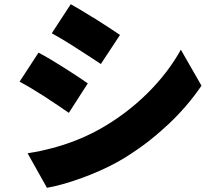

<svg xmlns="http://www.w3.org/2000/svg" viewBox="-20 -828 1040 912"><path d="M550 -662C519 -683 472 -714 424 -744L415 -749C380 -771 345 -792 316 -808L226 -670C257 -653 294 -631 330 -608L339 -602C341 -601 343 -600 344 -599L353 -593C393 -568 430 -543 459 -524L550 -662ZM537 -58C582 -83 625 -112 666 -142L674 -148C708 -174 740 -201 770 -229L778 -236C839 -293 893 -356 937 -421L839 -592C760 -448 621 -307 449 -212C360 -163 271 -133 181 -113L172 -111C152 -107 131 -103 111 -100L203 64C289 50 435 -1 537 -58ZM397 -432C341 -471 235 -540 163 -578L73 -440C109 -421 152 -395 194 -368L203 -362C241 -337 278 -312 307 -292L397 -432Z"/></svg>

Font: Glow Sans SC Normal Heavy
Style: Regular
Weight: 900
Designer: Ryoko NISHIZUKA (kana, bopomofo & ideographs); Paul D. Hunt (Latin, Greek & Cyrillic); Sandoll Communications, Soo-young
Version: Version 0.93